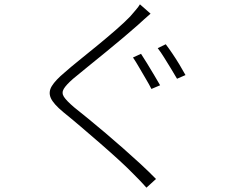

<svg xmlns="http://www.w3.org/2000/svg" viewBox="-20 -811 1040 885"><path d="M630 -563Q642 -545 658.5 -518Q675 -491 691 -464Q707 -437 718 -418L678 -401Q668 -421 652.5 -447Q637 -473 621.5 -500Q606 -527 593 -546ZM744 -607Q757 -590 774 -565Q791 -540 807 -513.5Q823 -487 835 -465L796 -448Q784 -469 768 -495Q752 -521 736.5 -546Q721 -571 707 -589ZM674 -748Q663 -739 645 -722.5Q627 -706 617 -697Q590 -673 551 -640Q512 -607 469 -572Q426 -537 386 -504.5Q346 -472 317 -448Q285 -420 274 -401.5Q263 -383 274.5 -365Q286 -347 321 -317Q351 -293 388.5 -262.5Q426 -232 466.5 -197.5Q507 -163 548 -127Q589 -91 628 -55Q667 -19 699 14L655 54Q643 40 628 24.5Q613 9 597 -7Q569 -36 528 -73.5Q487 -111 441.5 -150.5Q396 -190 352 -227.5Q308 -265 272 -294Q226 -332 214 -359.5Q202 -387 219 -414.5Q236 -442 278 -477Q305 -501 346 -534Q387 -567 431.5 -603.5Q476 -640 515.5 -674.5Q555 -709 580 -735Q590 -747 604.5 -763.5Q619 -780 625 -791Z"/></svg>

Font: Noto Sans SC Thin Light
Style: Regular
Weight: 300
Version: Version 2.004-H2;hotconv 1.0.118;makeotfexe 2.5.65603